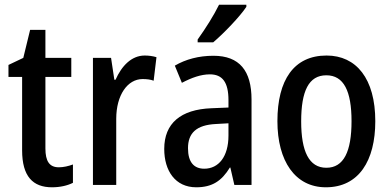

<svg xmlns="http://www.w3.org/2000/svg" viewBox="-20 -786 1659 816"><path d="M230 -75C190 -75 173 -101 173 -155V-459H283V-540H173V-659H108L79 -540L16 -510V-459H74V-147C74 -36 120 10 201 10C235 10 266 3 290 -9V-87C271 -80 250 -75 230 -75Z M595 -550C539 -550 497 -506 471 -447H466L452 -540H375V0H474V-281C474 -382 522 -450 586 -450C604 -450 620 -448 633 -443L645 -543C628 -548 611 -550 595 -550Z M1027 -757V-766H911C889 -721 855 -667 820 -618V-606H886C930 -643 1001 -717 1027 -757ZM887 -549C825 -549 769 -534 723 -507L753 -434C795 -456 834 -470 872 -470C925 -470 951 -437 951 -360V-329L879 -326C748 -321 678 -262 678 -153C678 -60 725 10 814 10C882 10 922 -17 957 -74H959L976 0H1049V-363C1049 -485 998 -549 887 -549ZM898 -259 951 -262V-210C951 -120 909 -69 848 -69C805 -69 779 -96 779 -156C779 -220 814 -255 898 -259Z M1575 -271C1575 -452 1494 -550 1368 -550C1229 -550 1159 -446 1159 -271C1159 -102 1234 10 1365 10C1505 10 1575 -103 1575 -271ZM1260 -270C1260 -399 1292 -466 1367 -466C1441 -466 1474 -399 1474 -271C1474 -142 1441 -73 1367 -73C1293 -73 1260 -143 1260 -270Z"/></svg>

Font: Noto Sans Devanagari Condensed Medium
Style: Regular
Weight: 500
Width: 3
Designer: Jelle Bosma - Monotype Design Team
Foundry: Monotype Imaging Inc.
Version: Version 2.004